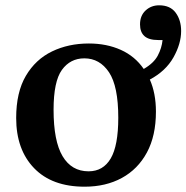

<svg xmlns="http://www.w3.org/2000/svg" viewBox="-20 -690 703 724"><path d="M299 14Q176 14 108.5 -56Q41 -126 41 -245Q41 -342 77.5 -404Q114 -466 176 -496Q238 -526 315 -526Q382 -526 435.5 -502Q489 -478 522 -430Q560 -452 575 -480.5Q590 -509 593 -539H577Q541 -539 524.5 -554Q508 -569 508 -598Q508 -631 529 -650.5Q550 -670 580 -670Q622 -670 642.5 -642Q663 -614 663 -573Q663 -525 634 -473.5Q605 -422 545 -390Q568 -338 568 -269Q568 -178 534 -115Q500 -52 439.5 -19Q379 14 299 14ZM314 -44Q369 -44 397.5 -92.5Q426 -141 426 -246Q426 -365 391 -417.5Q356 -470 298 -470Q245 -470 213.5 -426.5Q182 -383 182 -276Q182 -158 216 -101Q250 -44 314 -44Z"/></svg>

Font: Literata 36pt SemiBold
Style: Regular
Weight: 600
Designer: Latin by Veronika Burian and Jose Scaglione. Greek by Irene Vlachou. Cyrillic by Vera Evstafieva.
Foundry: TypeTogether
Version: Version 3.002